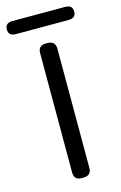

<svg xmlns="http://www.w3.org/2000/svg" viewBox="-152 -881 591 936"><g transform="rotate(-15 144.0 -413.5)"><path d="M139 -679H148Q188 -679 188 -640V-38Q188 0 148 0H139Q101 0 101 -38V-640Q101 -679 139 -679ZM11 -827H277Q314 -827 314 -794Q314 -761 277 -761H11Q-26 -761 -26 -794Q-26 -827 11 -827Z"/></g></svg>

Font: Merge One
Style: Regular
Weight: 400
Designer: Kosal Sen
Foundry: Philatype
Version: Version 1.001